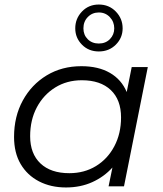

<svg xmlns="http://www.w3.org/2000/svg" viewBox="-20 -822 718 847"><path d="M271 5Q204 5 152 -22Q100 -49 71 -98.5Q42 -148 42 -218Q42 -308 80.5 -378.5Q119 -449 186 -489.5Q253 -530 339 -530Q414 -530 465 -500.5Q516 -471 539 -416L561 -526H632L527 0H459L476 -83Q439 -42 387 -18.5Q335 5 271 5ZM286 -58Q352 -58 403.5 -89.5Q455 -121 484.5 -177Q514 -233 514 -304Q514 -382 468.5 -425Q423 -468 341 -468Q275 -468 223.5 -436Q172 -404 142.5 -348.5Q113 -293 113 -221Q113 -144 158.5 -101Q204 -58 286 -58ZM416 -595Q371 -595 341.5 -625Q312 -655 312 -697Q312 -740 341.5 -771Q371 -802 416 -802Q461 -802 491 -771Q521 -740 521 -697Q521 -655 491 -625Q461 -595 416 -595ZM416 -630Q446 -630 465 -649.5Q484 -669 484 -697Q484 -726 464.5 -746.5Q445 -767 416 -767Q387 -767 367.5 -747Q348 -727 348 -697Q348 -668 367 -649Q386 -630 416 -630Z"/></svg>

Font: Montserrat
Style: Italic
Weight: 400
Italic angle: -11.3°
Designer: Julieta Ulanovsky
Foundry: Julieta Ulanovsky
Version: Version 9.000; ttfautohint (v1.8.4.7-5d5b)